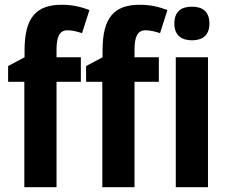

<svg xmlns="http://www.w3.org/2000/svg" viewBox="-20 -785 956 805"><path d="M319 -442V-545H217V-576C217 -632 230 -658 263 -658C285 -658 305 -652 324 -646L355 -743C317 -757 283 -765 239 -765C132 -765 83 -712 83 -574V-545L14 -508V-442H82V0H217V-442ZM646 -442V-545H544V-576C544 -632 557 -658 590 -658C612 -658 632 -652 651 -646L682 -743C644 -757 610 -765 566 -765C459 -765 410 -712 410 -574V-545L341 -508V-442H409V0H544V-442ZM785 -757C740 -757 711 -737 711 -686C711 -637 741 -616 785 -616C829 -616 858 -637 858 -686C858 -736 830 -757 785 -757ZM852 -545H717V0H852Z"/></svg>

Font: Noto Sans Display SemiCondensed
Style: Bold
Weight: 700
Width: 4
Designer: Monotype Design Team
Foundry: Monotype Imaging Inc.
Version: Version 1.900